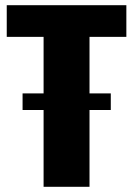

<svg xmlns="http://www.w3.org/2000/svg" viewBox="-20 -720 512 740"><path d="M467 -700V-578H239L325 -649V0H148V-649L232 -578H6V-700ZM407 -360V-296H67V-360Z"/></svg>

Font: Pathway Extreme Condensed ExtraBold
Style: Regular
Weight: 800
Width: 3
Version: Version 1.001;gftools[0.9.26]